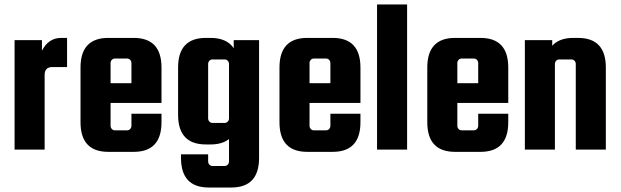

<svg xmlns="http://www.w3.org/2000/svg" viewBox="-20 -667 2767 856"><path d="M253 -498H279V-368H213Q179 -368 179 -333V0H45V-488H167V-441Q196 -498 253 -498Z M576 -498Q700 -498 700 -366V-208H473V-106Q473 -98 478.5 -92Q484 -86 492 -86H547Q555 -86 560.5 -92Q566 -98 566 -106V-160H700V-122Q700 10 576 10H463Q339 10 339 -122V-366Q339 -498 463 -498ZM473 -296H566V-386Q566 -394 560.5 -400Q555 -406 547 -406H492Q484 -406 478.5 -400Q473 -394 473 -386Z M1135 -488V37Q1135 169 1011 169H911Q787 169 787 37V21H908V53Q908 61 913.5 67Q919 73 927 73H982Q990 73 995.5 67Q1001 61 1001 53V-47Q970 -23 919 -23H898Q774 -23 774 -155V-366Q774 -498 898 -498H919Q991 -498 1022 -452V-488ZM1001 -139V-382Q1001 -390 995.5 -396Q990 -402 982 -402H927Q919 -402 913.5 -396Q908 -390 908 -382V-139Q908 -131 913.5 -125Q919 -119 927 -119H982Q990 -119 995.5 -125Q1001 -131 1001 -139Z M1463 -498Q1587 -498 1587 -366V-208H1360V-106Q1360 -98 1365.5 -92Q1371 -86 1379 -86H1434Q1442 -86 1447.5 -92Q1453 -98 1453 -106V-160H1587V-122Q1587 10 1463 10H1350Q1226 10 1226 -122V-366Q1226 -498 1350 -498ZM1360 -296H1453V-386Q1453 -394 1447.5 -400Q1442 -406 1434 -406H1379Q1371 -406 1365.5 -400Q1360 -394 1360 -386Z M1795 0H1661V-647H1795Z M2122 -498Q2246 -498 2246 -366V-208H2019V-106Q2019 -98 2024.5 -92Q2030 -86 2038 -86H2093Q2101 -86 2106.5 -92Q2112 -98 2112 -106V-160H2246V-122Q2246 10 2122 10H2009Q1885 10 1885 -122V-366Q1885 -498 2009 -498ZM2019 -296H2112V-386Q2112 -394 2106.5 -400Q2101 -406 2093 -406H2038Q2030 -406 2024.5 -400Q2019 -394 2019 -386Z M2454 0H2320V-488H2442V-463Q2473 -498 2536 -498H2557Q2681 -498 2681 -366V0H2547V-382Q2547 -390 2541.5 -396Q2536 -402 2528 -402H2473Q2465 -402 2459.5 -396Q2454 -390 2454 -382Z"/></svg>

Font: Squada One
Style: Regular
Weight: 400
Version: Version 1.001